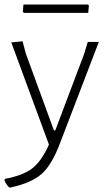

<svg xmlns="http://www.w3.org/2000/svg" viewBox="-33 -641 473 851"><path d="M356 -621 361 -617 358 -584H73L68 -589L71 -621ZM67 -458 81 -405 206 -63H212L340 -402L356 -455H405L234 -9Q197 90 151.5 130Q106 170 14 190H8Q-4 179 -13 160L-12 152Q68 137 109 106Q150 75 184 0L17 -453Z"/></svg>

Font: Alegreya Sans SC Light
Style: Regular
Weight: 300
Designer: Juan Pablo del Peral
Foundry: Huerta Tipografica
Version: Version 2.007